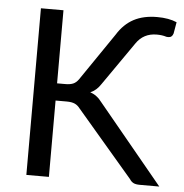

<svg xmlns="http://www.w3.org/2000/svg" viewBox="-52 -773 789 823"><g transform="rotate(5 342.5 -361.5)"><path d="M663.5 0H580Q561.5 0 551.8 -5.2Q542 -10.5 536 -20.5L294.5 -303Q284.5 -316.5 271.5 -322.5Q258.5 -328.5 236 -328.5H188.5V0H91.5V-717H188.5V-402.5H224.5Q244.5 -402.5 257.2 -407.8Q270 -413 280.5 -427.5L420.5 -632.5Q449 -678.5 490.8 -700.8Q532.5 -723 591.5 -723Q642 -723 676 -708L667.5 -659Q662.5 -641.5 646 -641.5Q643.5 -641.5 641.8 -641.8Q640 -642 638.5 -642Q637.5 -642.5 636.5 -642.5Q619.5 -648 596 -648Q539 -648 507.5 -601.5L378.5 -416Q360 -387.5 333.5 -376.5Q363 -367.5 385 -337.5Z"/></g></svg>

Font: Verano Sans
Style: Regular
Weight: 400
Designer: Lukasz Dziedzic with Adam Twardoch and Botio Nikoltchev
Foundry: tyPoland Lukasz Dziedzic
Version: Version 3.001;December 28, 2019;FontCreator 12.0.0.2547 64-b